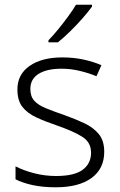

<svg xmlns="http://www.w3.org/2000/svg" viewBox="-20 -786 509 816"><path d="M423 -141Q423 -69 369 -29.5Q315 10 217 10Q161 10 118 0.5Q75 -9 46 -24V-79Q81 -61 126 -49.5Q171 -38 218 -38Q296 -38 331.5 -64.5Q367 -91 367 -137Q367 -181 330 -204.5Q293 -228 221 -253Q171 -270 133.5 -287.5Q96 -305 75 -332Q54 -359 54 -406Q54 -470 106 -506Q158 -542 245 -542Q293 -542 334.5 -533Q376 -524 411 -509L390 -462Q359 -475 320 -484.5Q281 -494 242 -494Q179 -494 144 -472Q109 -450 109 -408Q109 -376 126 -357.5Q143 -339 175 -326Q207 -313 253 -297Q301 -280 339 -262Q377 -244 400 -216Q423 -188 423 -141ZM371 -758Q356 -737 331.5 -709Q307 -681 279 -653.5Q251 -626 226 -606H186V-615Q205 -634 227 -661Q249 -688 269.5 -716Q290 -744 303 -766H371Z"/></svg>

Font: Noto Sans Myanmar Light
Style: Regular
Weight: 300
Designer: Monotype Design Team
Foundry: Monotype Imaging Inc.
Version: Version 2.107; ttfautohint (v1.8.4.7-5d5b)